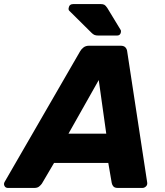

<svg xmlns="http://www.w3.org/2000/svg" viewBox="-70 -925 811 945"><path d="M-31 0Q-43 0 -48 -10Q-53 -20 -47 -30L324 -672Q330 -683 341 -691.5Q352 -700 369 -700H523Q540 -700 547.5 -691.5Q555 -683 556 -672L654 -30Q657 -16 649 -8Q641 0 631 0H510Q495 0 488.5 -7Q482 -14 480 -24L463 -123H196L136 -21Q131 -14 122.5 -7Q114 0 99 0ZM267 -267H453L416 -531ZM415 -750Q401 -750 394 -753.5Q387 -757 380 -764L271 -872Q266 -877 268 -886Q271 -905 291 -905H425Q437 -905 443.5 -901.5Q450 -898 458 -886L523 -779Q527 -773 525 -766Q522 -750 506 -750Z"/></svg>

Font: Rubik Light
Style: Bold Italic
Weight: 700
Italic angle: -12°
Version: Version 2.104